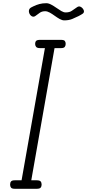

<svg xmlns="http://www.w3.org/2000/svg" viewBox="-20 -1177 544 1197"><path d="M72.5 0Q54.5 0 48.8 -7.2Q43 -14.5 43 -26Q43 -38.5 48.8 -45.8Q54.5 -53 72.5 -53H114.5L260 -877H230Q211.5 -877 205.2 -884.8Q199 -892.5 199 -903.5Q199 -915 205 -921.8Q211 -928.5 230 -928.5H360Q378.5 -928.5 384 -921.8Q389.5 -915 389.5 -903.5Q389.5 -892.5 383.8 -884.8Q378 -877 360 -877H320L175 -53H208.5Q227.5 -53 233.5 -45.8Q239.5 -38.5 239.5 -26Q239.5 -14.5 233.5 -7.2Q227.5 0 208.5 0ZM380.5 -1050Q367.5 -1050 352.2 -1058.5Q337 -1067 321.2 -1078.5Q305.5 -1090 290.2 -1098.5Q275 -1107 261.5 -1107Q242.5 -1107 229.2 -1098.2Q216 -1089.5 200 -1077Q193 -1072 186 -1073Q179 -1074 173 -1079.2Q167 -1084.5 163.5 -1092.2Q160 -1100 160 -1108Q160 -1116.5 165.2 -1123.2Q170.5 -1130 189 -1138Q206.5 -1146.5 225.8 -1151.8Q245 -1157 268.5 -1157Q283 -1157 299.2 -1148.2Q315.5 -1139.5 331.5 -1128.2Q347.5 -1117 362.2 -1108.2Q377 -1099.5 389 -1099.5Q414 -1099.5 428 -1109.8Q442 -1120 461 -1132.5Q471.5 -1139.5 481.2 -1135.2Q491 -1131 497.2 -1122.2Q503.5 -1113.5 503.5 -1106.5Q503.5 -1097.5 496 -1092Q488.5 -1086.5 470.5 -1077Q452 -1068 431 -1059Q410 -1050 380.5 -1050Z"/></svg>

Font: Edu VIC WA NT Hand Pre
Style: Regular
Weight: 400
Designer: Tina and Corey Anderson, Eben Sorkin, Mirko Velimirovic
Foundry: Google for Education
Version: Version 1.000